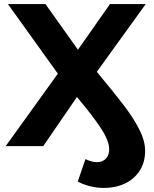

<svg xmlns="http://www.w3.org/2000/svg" viewBox="-20 -720 759 946"><path d="M457 -366Q543 -263 590.5 -200.5Q638 -138 666.5 -82Q695 -26 695 23Q695 80 668 121.5Q641 163 595 184.5Q549 206 493 206Q425 206 363 175L401 64Q433 79 458 79Q485 79 501.5 62Q518 45 518 15Q518 -26 477 -88.5Q436 -151 359 -242L193 0H8L265 -357L19 -700H204L364 -475L522 -700H698Z"/></svg>

Font: mBank
Style: Bold
Weight: 700
Designer: Julieta Ulanovsky
Foundry: Julieta Ulanovsky
Version: Version 7.200